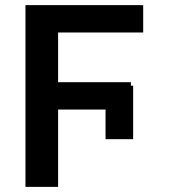

<svg xmlns="http://www.w3.org/2000/svg" viewBox="-20 -727 672 747"><path d="M498 -185.5H390.6V-300.8H206.1V0H79.1V-707H537.1V-600.6H206.1V-407.2H489.3V-393.6H498Z"/></svg>

Font: Pretendard JP SemiBold
Style: Regular
Weight: 600
Designer: Base glyphs from Inter by Rasmus Andersson; Hangeul glyphs from Noto Sans CJK(Source Han Sans) by Jang Soo-young and Kan
Foundry: Kil Hyung-jin
Version: Version 1.309